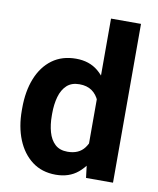

<svg xmlns="http://www.w3.org/2000/svg" viewBox="-85 -816 734 893"><g transform="rotate(10 282.0 -370.0)"><path d="M366.7 -116.2V-750H508.3V0H380.9ZM32.2 -257.8V-268.1Q32.2 -348.6 56.6 -409.4Q81.1 -470.2 127.4 -504.2Q173.8 -538.1 239.7 -538.1Q302.2 -538.1 344 -503.4Q385.7 -468.7 409.9 -408Q434.1 -347.2 443.4 -269.5V-252.4Q434.1 -178.7 409.9 -119.4Q385.7 -60.1 343.7 -25.1Q301.8 9.8 238.8 9.8Q173.3 9.8 127.2 -25.1Q81.1 -60.1 56.6 -120.4Q32.2 -180.7 32.2 -257.8ZM173.8 -268.1V-257.8Q173.8 -215.3 183.6 -180.7Q193.4 -146 215.3 -125.5Q237.3 -105 274.4 -105Q328.1 -105 354.5 -140.4Q380.9 -175.8 384.8 -231.9V-290Q382.8 -331.1 370.4 -361.1Q357.9 -391.1 334.5 -407.5Q311 -423.8 275.4 -423.8Q238.3 -423.8 216.1 -403.1Q193.8 -382.3 183.8 -346.9Q173.8 -311.5 173.8 -268.1Z"/></g></svg>

Font: RobotoDEMO
Style: Regular
Weight: 400
Designer: Christian Robertson
Foundry: Google
Version: Version 2.136